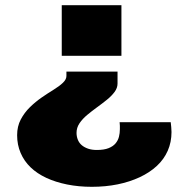

<svg xmlns="http://www.w3.org/2000/svg" viewBox="-20 -548 717 740"><path d="M334 172Q283 172 238.5 163Q194 154 158.5 137.5Q123 121 98 97Q73 73 59.5 41.5Q46 10 46 -27Q46 -61 60 -87.5Q74 -114 95.5 -135Q117 -156 141 -172.5Q165 -189 187 -202.5Q209 -216 222.5 -229Q236 -242 236 -255V-272H433V-226Q433 -209 421.5 -193.5Q410 -178 392 -163.5Q374 -149 354 -134.5Q334 -120 316 -105Q298 -90 286.5 -73Q275 -56 275 -36Q275 -22 280 -9.5Q285 3 295 11.5Q305 20 319.5 25Q334 30 353 30Q381 30 398.5 23Q416 16 425.5 4.5Q435 -7 438.5 -21Q442 -35 442 -50Q442 -57 442 -63.5Q442 -70 441 -77H638Q639 -67 640 -58Q641 -49 641 -39Q641 0 626.5 33Q612 66 584.5 91.5Q557 117 518.5 135Q480 153 433.5 162.5Q387 172 334 172ZM218 -333V-528H448V-333Z"/></svg>

Font: Archivo SemiExpanded Black
Style: Regular
Weight: 900
Width: 6
Designer: Hector Gatti
Foundry: Omnibus-Type
Version: Version 2.001